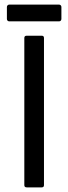

<svg xmlns="http://www.w3.org/2000/svg" viewBox="-20 -809 295 829"><path d="M20 -716.8Q15.6 -716.8 12.7 -719.7Q9.8 -722.7 9.8 -727.1V-778.8Q9.8 -783.2 12.7 -786.1Q15.6 -789.1 20 -789.1H234.9Q239.3 -789.1 242.2 -786.1Q245.1 -783.2 245.1 -778.8V-727.1Q245.1 -722.7 242.2 -719.7Q239.3 -716.8 234.9 -716.8ZM95.2 0Q85 0 85 -9.8V-645Q85 -654.8 95.2 -654.8H160.2Q169.9 -654.8 169.9 -645V-9.8Q169.9 0 160.2 0Z"/></svg>

Font: Sofia Sans
Style: Regular
Weight: 400
Designer: Botio Nikoltchev, Ani Petrova
Foundry: lettersoup
Version: Version 4.100